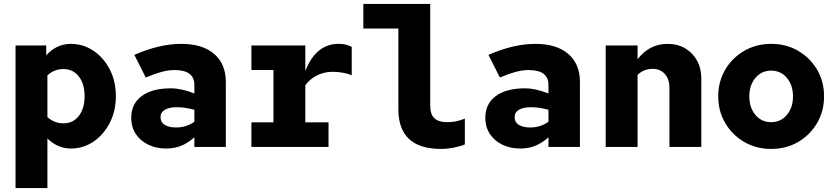

<svg xmlns="http://www.w3.org/2000/svg" viewBox="-20 -747 4240 976"><path d="M59 209V-516H215V-466Q240 -494 271.5 -509Q303 -524 340 -524Q403 -524 455 -489Q507 -454 538 -394Q569 -334 569 -258Q569 -183 538 -122.5Q507 -62 455 -27Q403 8 340 8Q306 8 275.5 -5.5Q245 -19 221 -43V209ZM302 -120Q352 -120 381 -158Q410 -196 410 -258Q410 -320 381 -358Q352 -396 302 -396Q256 -396 221 -364V-152Q256 -120 302 -120Z M825 8Q773 8 732.5 -12Q692 -32 669.5 -67Q647 -102 647 -148Q647 -219 700 -258.5Q753 -298 848 -298Q902 -298 968 -272V-316Q968 -391 866 -391Q837 -391 801.5 -381.5Q766 -372 721 -353L663 -468Q790 -524 902 -524Q1009 -524 1068.5 -473Q1128 -422 1128 -330V0H968V-49Q934 -19 900 -5.5Q866 8 825 8ZM796 -151Q796 -126 817 -112.5Q838 -99 875 -99Q927 -99 968 -128V-189Q946 -195 923.5 -198.5Q901 -202 879 -202Q840 -202 818 -189Q796 -176 796 -151Z M1258 0V-125H1370V-391H1258V-516H1532V-386Q1560 -457 1602.5 -490.5Q1645 -524 1699 -524Q1722 -524 1735.5 -521Q1749 -518 1768 -509V-364Q1749 -373 1722.5 -377.5Q1696 -382 1670 -382Q1628 -382 1591 -363.5Q1554 -345 1532 -313V-125H1650V0Z M2222 10Q2005 10 2005 -192V-602H1827V-727H2167V-209Q2167 -166 2188 -146Q2209 -126 2255 -126Q2277 -126 2297.5 -130Q2318 -134 2343 -144V-13Q2327 -5 2291 2.5Q2255 10 2222 10Z M2625 8Q2573 8 2532.5 -12Q2492 -32 2469.5 -67Q2447 -102 2447 -148Q2447 -219 2500 -258.5Q2553 -298 2648 -298Q2702 -298 2768 -272V-316Q2768 -391 2666 -391Q2637 -391 2601.5 -381.5Q2566 -372 2521 -353L2463 -468Q2590 -524 2702 -524Q2809 -524 2868.5 -473Q2928 -422 2928 -330V0H2768V-49Q2734 -19 2700 -5.5Q2666 8 2625 8ZM2596 -151Q2596 -126 2617 -112.5Q2638 -99 2675 -99Q2727 -99 2768 -128V-189Q2746 -195 2723.5 -198.5Q2701 -202 2679 -202Q2640 -202 2618 -189Q2596 -176 2596 -151Z M3059 0V-516H3221V-446Q3281 -524 3374 -524Q3424 -524 3462.5 -501.5Q3501 -479 3523 -439.5Q3545 -400 3545 -348V0H3383V-301Q3383 -345 3359.5 -371Q3336 -397 3297 -397Q3252 -397 3221 -366V0Z M3900 10Q3824 10 3763 -25.5Q3702 -61 3666.5 -121.5Q3631 -182 3631 -257Q3631 -333 3666.5 -393Q3702 -453 3763 -488.5Q3824 -524 3900 -524Q3977 -524 4037.5 -488.5Q4098 -453 4133.5 -393Q4169 -333 4169 -257Q4169 -182 4133.5 -121.5Q4098 -61 4037.5 -25.5Q3977 10 3900 10ZM3900 -126Q3949 -126 3980 -163Q4011 -200 4011 -257Q4011 -314 3980 -351Q3949 -388 3900 -388Q3851 -388 3820 -351Q3789 -314 3789 -257Q3789 -200 3820 -163Q3851 -126 3900 -126Z"/></svg>

Font: Red Hat Mono
Style: Bold
Weight: 700
Monospace: yes
Designer: Pentagram, MCKL
Foundry: Pentagram, MCKL
Version: Version 1.023; ttfautohint (v1.8.3)